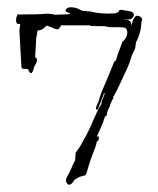

<svg xmlns="http://www.w3.org/2000/svg" viewBox="-20 -752 437 530"><path d="M176 -732Q185 -732 192 -729Q195 -729 200.5 -725.5Q206 -722 210 -722Q212 -721 214.5 -721.5Q217 -722 219 -722Q221 -722 221 -720Q228 -722 234 -719Q262 -713 296 -715Q308 -718 308 -721Q309 -727 321 -724L332 -722Q342 -721 346 -718Q354 -710 344 -701Q340 -698 332 -698.5Q324 -699 319 -698Q320 -698 326 -698Q332 -698 335 -696Q343 -693 343 -680Q345 -696 353 -706Q358 -711 366 -706.5Q374 -702 372 -695Q370 -694 370 -684Q368 -661 358 -640Q355 -637 354.5 -629.5Q354 -622 353 -619Q352 -615 348.5 -608.5Q345 -602 344 -599Q336 -573 330 -561Q325 -551 313.5 -525.5Q302 -500 294 -487Q292 -486 292.5 -483Q293 -480 292 -478Q292 -477 290 -477Q288 -477 289 -475Q289 -473 287 -469.5Q285 -466 285 -465Q284 -460 279.5 -451Q275 -442 275 -438Q277 -435 273 -432.5Q269 -430 269 -428Q266 -417 257.5 -398Q249 -379 247 -374Q248 -376 250.5 -375.5Q253 -375 253 -373Q253 -362 247 -361Q247 -360 246 -355Q245 -350 244 -348Q230 -313 222 -285Q221 -283 219.5 -276.5Q218 -270 215 -268Q214 -268 207 -266Q200 -264 196 -262Q195 -261 191 -259Q185 -256 184 -253Q178 -243 171 -242Q164 -243 162 -253Q162 -259 167.5 -268.5Q173 -278 174 -281Q176 -284 179.5 -293.5Q183 -303 187 -308Q188 -311 188 -320Q188 -329 190 -332Q202 -348 205 -355L220 -382Q223 -388 228.5 -399.5Q234 -411 236 -417Q238 -421 245.5 -438Q253 -455 259 -463Q260 -463 260 -467Q260 -472 264.5 -481.5Q269 -491 269 -496Q269 -495 267 -494Q265 -492 266 -491Q264 -485 252 -455Q249 -446 245 -451Q244 -455 248 -463Q252 -471 252 -472Q255 -483 260 -497Q265 -509 275.5 -533.5Q286 -558 291 -571Q291 -572 293.5 -578Q296 -584 300 -585Q302 -595 314 -626Q315 -628 316 -631.5Q317 -635 318 -637Q319 -639 322 -640L329 -650Q335 -667 326 -675Q320 -677 307.5 -677Q295 -677 292 -677Q290 -677 283.5 -677Q277 -677 274 -679Q269 -680 242 -680Q240 -681 237.5 -680.5Q235 -680 232.5 -680Q230 -680 229 -682H216Q206 -682 195 -682Q184 -682 170 -682Q156 -682 149 -682Q148 -681 145 -676Q142 -671 138 -671Q134 -671 126.5 -674.5Q119 -678 115 -679Q109 -684 103 -676Q95 -668 84 -668Q83 -665 80 -646L77 -594Q82 -592 82 -587Q83 -582 75 -569Q74 -567 72 -559.5Q70 -552 66 -550Q62 -549 58 -560Q56 -562 50.5 -562Q45 -562 44 -562Q39 -562 39 -570Q38 -585 36.5 -614.5Q35 -644 34 -658Q33 -670 36 -685Q35 -686 31.5 -686Q28 -686 27 -687Q21 -694 28 -712Q89 -712 106 -714Q116 -715 134 -711Q140 -712 154 -712Q168 -712 174 -714Q173 -716 167.5 -717.5Q162 -719 161 -722Q163 -732 176 -732Z"/></svg>

Font: Strokes
Style: Regular
Weight: 400
Version: Version 1.0